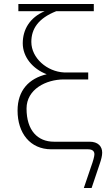

<svg xmlns="http://www.w3.org/2000/svg" viewBox="-20 -742 536 962"><path d="M301 -379C216 -383 137 -451 137 -532C137 -597 171 -650 262 -686H450V-722H72V-686H204C129 -654 94 -594 94 -525C94 -457 143 -397 214 -370C125 -349 68 -289 68 -188C68 -75 131 6 237 6H421C447 6 453 19 453 31C453 41 447 64 436 94L400 200H439L480 78C487 58 492 38 492 23C492 -9 471 -32 429 -32H250C169 -32 113 -88 113 -198C113 -295 211 -344 300 -344H422V-379Z"/></svg>

Font: Perun ExtraLight
Style: Regular
Weight: 200
Foundry: Copyright (c) Stefan Peev, Context Ltd, 2016
Version: Version 1.089